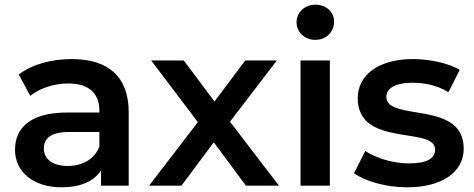

<svg xmlns="http://www.w3.org/2000/svg" viewBox="-20 -792 2024 819"><path d="M286 -540C200 -540 117 -518 60 -474L109 -383C149 -416 211 -436 271 -436C360 -436 404 -393 404 -320V-312H266C104 -312 44 -242 44 -153C44 -60 121 7 243 7C323 7 381 -19 411 -65V0H529V-313C529 -467 440 -540 286 -540ZM269 -84C205 -84 167 -113 167 -158C167 -197 190 -229 275 -229H404V-167C383 -112 330 -84 269 -84Z M1170 0 961 -273 1161 -534H1026L895 -359L764 -534H625L824 -271L616 0H754L892 -185L1029 0Z M1325 -622C1372 -622 1405 -656 1405 -700C1405 -741 1371 -772 1325 -772C1279 -772 1245 -739 1245 -697C1245 -655 1279 -622 1325 -622ZM1262 0H1387V-534H1262Z M1716 7C1866 7 1958 -58 1958 -158C1958 -367 1628 -271 1628 -379C1628 -414 1664 -439 1740 -439C1791 -439 1842 -429 1893 -399L1941 -494C1893 -523 1812 -540 1741 -540C1597 -540 1506 -474 1506 -373C1506 -160 1836 -256 1836 -154C1836 -117 1803 -95 1724 -95C1657 -95 1585 -117 1538 -148L1490 -53C1538 -19 1627 7 1716 7Z"/></svg>

Font: Montserrat Lite SemiBold
Style: Regular
Weight: 600
Designer: Julieta Ulanovsky
Foundry: Julieta Ulanovsky
Version: Version 7.200;PS 007.200;hotconv 1.0.88;makeotf.lib2.5.64775